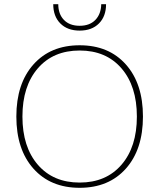

<svg xmlns="http://www.w3.org/2000/svg" viewBox="-20 -886 760 916"><path d="M486 -866Q486 -808 452 -774Q418 -740 360 -740Q302 -740 268 -774Q234 -808 234 -866H258Q258 -819 285 -791Q312 -763 360 -763Q408 -763 435 -791Q462 -819 463 -866ZM139.5 -578.5Q221 -670 360 -670Q499 -670 580.5 -578.5Q662 -487 662 -330Q662 -173 580.5 -81.5Q499 10 360 10Q221 10 139.5 -81.5Q58 -173 58 -330Q58 -487 139.5 -578.5ZM559.5 -560Q486 -645 360 -645Q234 -645 160.5 -560Q87 -475 87 -330Q87 -185 160.5 -100Q234 -15 360 -15Q486 -15 559.5 -100Q633 -185 633 -330Q633 -475 559.5 -560Z"/></svg>

Font: Elaine Sans ExtraLight
Style: Regular
Weight: 275
Designer: Wei Huang
Foundry: Wei Huang
Version: Version 2.001;December 24, 2019;FontCreator 12.0.0.2547 64-b